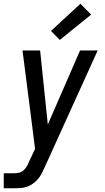

<svg xmlns="http://www.w3.org/2000/svg" viewBox="-41 -789 561 1024"><path d="M-21 215V135H34Q47 135 60.5 132Q74 129 84.5 119.5Q95 110 102 98Q109 86 114 73L146 5L124 -169L79 -520H173L214 -125L386 -520H480L196 106Q189 122 180.5 138Q172 154 160 167.5Q148 181 133 191.5Q118 202 101.5 207.5Q85 213 68 214Q51 215 34 215ZM278 -576 231 -624 388 -769 445 -711Z"/></svg>

Font: Iosevka SS04 Medium
Style: Italic
Weight: 500
Italic angle: -9°
Monospace: yes
Designer: Belleve Invis
Foundry: Belleve Invis
Version: Version 19.0.0; ttfautohint (v1.8.4)